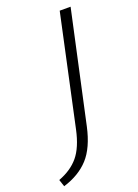

<svg xmlns="http://www.w3.org/2000/svg" viewBox="-228 -724 712 994"><g transform="rotate(-20 127.5 -227.0)"><path d="M104 -51 235 -658H295L162 -47Q138 63 86 120Q34 177 -54 204L-67 165Q3 139 43.5 90.5Q84 42 104 -51Z"/></g></svg>

Font: EauTest Semilight
Style: Italic
Weight: 300
Italic angle: -12°
Designer: Christian Thalmann (Catharsis Fonts)
Version: Version 0.001;PS 000.001;hotconv 1.0.88;makeotf.lib2.5.64775